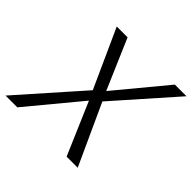

<svg xmlns="http://www.w3.org/2000/svg" viewBox="-174 -824 991 991"><g transform="rotate(45 321.5 -329.0)"><path d="M-10 0 289 -338 144 -658H223L341 -384L568 -658H653L365 -332L517 0H436L313 -286L76 0Z"/></g></svg>

Font: Ysabeau Infant
Style: Italic
Weight: 400
Italic angle: -12°
Designer: Christian Thalmann (Catharsis Fonts)
Version: Version 2.001;gftools[0.9.30]; featfreeze: ss01,ss02,lnum